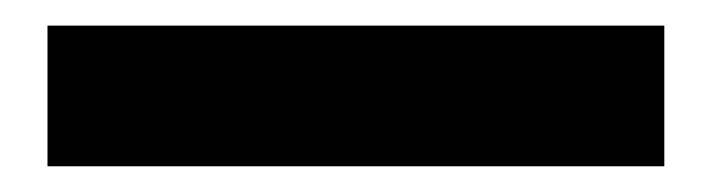

<svg xmlns="http://www.w3.org/2000/svg" viewBox="-20 -20 556 150"><path d="M499 0V109.9H17.1V0Z"/></svg>

Font: Proza Libre
Style: Bold
Weight: 700
Designer: Jasper de Waard
Foundry: Jasper de Waard
Version: Version 1.000; ttfautohint (v1.4.1.8-43bc)